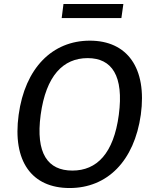

<svg xmlns="http://www.w3.org/2000/svg" viewBox="-20 -938 776 968"><path d="M602 -918H300L291 -847H592ZM331 10C521 10 657 -126 690 -360C722 -596 621 -733 433 -733C244 -733 106 -595 74 -359C42 -125 140 10 331 10ZM345 -78C221 -78 159 -164 185 -359C212 -556 298 -645 422 -645C544 -645 605 -556 579 -359C553 -164 468 -78 345 -78Z"/></svg>

Font: United Sans Medium
Style: Italic
Weight: 500
Italic angle: -8°
Designer: Pablo Impallari, Rodrigo Fuenzalida (Modified by Dan O. Williams)
Version: Version 1.000;PS 001.000;hotconv 1.0.88;makeotf.lib2.5.64775